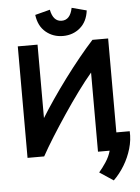

<svg xmlns="http://www.w3.org/2000/svg" viewBox="-69 -974 900 1230"><g transform="rotate(-5 381.0 -358.5)"><path d="M181 12Q210 -41 252 -108Q294 -175 342 -246.5Q390 -318 438 -383.5Q486 -449 527 -497V12H602Q592 49 568.5 84.5Q545 120 523 145L612 204Q651 166 681 116.5Q711 67 727.5 11Q744 -45 741 -101H655V-705H554Q512 -659 463.5 -599.5Q415 -540 367 -475.5Q319 -411 276 -348Q233 -285 201 -233V-705H74V12ZM369 -746Q433 -746 479 -785Q525 -824 534 -896L439 -921Q424 -844 369 -844Q314 -844 299 -921L203 -896Q212 -824 258.5 -785Q305 -746 369 -746Z"/></g></svg>

Font: Repo DemiBold
Style: Regular
Weight: 600
Designer: Stefan Peev
Foundry: Context Ltd
Version: Version 1.502